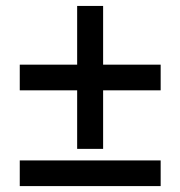

<svg xmlns="http://www.w3.org/2000/svg" viewBox="-20 -630 611 650"><path d="M241.2 -126V-324.2H46.9V-411.1H241.2V-609.9H329.1V-411.1H523.9V-324.2H329.1V-126ZM523.9 0H46.9V-86.9H523.9Z"/></svg>

Font: Open Sans
Style: SemiBold
Weight: 600
Foundry: Ascender Corporation
Version: Version 1.10